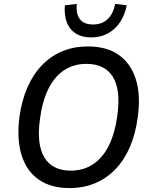

<svg xmlns="http://www.w3.org/2000/svg" viewBox="-20 -951 768 980"><path d="M335 9Q240 9 177.5 -34.5Q115 -78 90 -159.5Q65 -241 79 -353Q91 -439 120.5 -506Q150 -573 195.5 -619.5Q241 -666 299.5 -690Q358 -714 428 -714Q525 -714 586.5 -670.5Q648 -627 673.5 -546Q699 -465 683 -353Q672 -267 642.5 -199.5Q613 -132 567.5 -85.5Q522 -39 463.5 -15Q405 9 335 9ZM341 -80Q406 -80 455.5 -113Q505 -146 536 -209Q567 -272 579 -362Q597 -493 556 -559Q515 -625 421 -625Q356 -625 307 -592.5Q258 -560 227 -497.5Q196 -435 184 -344Q166 -213 207 -146.5Q248 -80 341 -80ZM445 -760Q399 -760 367.5 -779.5Q336 -799 321.5 -835.5Q307 -872 311 -924L372 -931Q367 -880 388 -853Q409 -826 455 -826Q500 -826 529 -853Q558 -880 568 -931L627 -924Q611 -846 562.5 -803Q514 -760 445 -760Z"/></svg>

Font: Nunito Sans 10pt SemiCondensed SemiBold
Style: Italic
Weight: 600
Width: 4
Italic angle: -9°
Designer: Vernon Adams
Foundry: Vernon Adams
Version: Version 3.101;gftools[0.9.27]